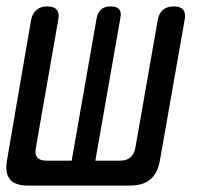

<svg xmlns="http://www.w3.org/2000/svg" viewBox="-26 -580 646 600"><path d="M62 0Q21 0 5 -19.5Q-11 -39 -4 -80L71 -517Q75 -538 88 -549Q101 -560 122 -560Q143 -560 151.5 -549.5Q160 -539 156 -518L86 -118Q82 -98 90.5 -88Q99 -78 119 -78H198L276 -523Q280 -542 290.5 -551Q301 -560 320 -560Q339 -560 346.5 -551Q354 -542 350 -523L272 -78H350Q370 -78 381.5 -88Q393 -98 397 -118L467 -518Q471 -539 483.5 -549.5Q496 -560 517 -560Q538 -560 546.5 -549.5Q555 -539 551 -518L474 -80Q467 -39 444 -19.5Q421 0 380 0Z"/></svg>

Font: Maple Mono
Style: Italic
Weight: 400
Italic angle: -10°
Monospace: yes
Designer: subframe7536
Version: Version 7.300